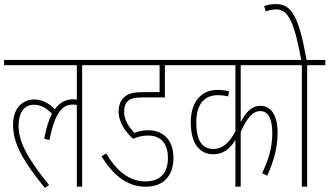

<svg xmlns="http://www.w3.org/2000/svg" viewBox="-20 -916 1616 942"><path d="M0 -596H357V-427C352 -428 346 -429 340 -429C304 -429 273 -414 249 -380C221 -408 189 -428 148 -428C101 -428 44 -396 44 -303C44 -207 99 -119 200 6L221 -8C128 -123 71 -211 71 -300C71 -357 94 -402 147 -402C179 -402 207 -387 235 -358C219 -327 206 -287 197 -235L223 -229C250 -369 289 -403 339 -403C346 -403 352 -402 357 -401V0H383V-596H472V-622H0Z M708 -251C763 -251 804 -218 804 -142C804 -69 768 -26 693 -26C611 -26 549 -82 501 -163L478 -149C532 -62 599 0 694 0C788 0 831 -59 831 -142C831 -224 785 -277 707 -277C683 -277 660 -272 640 -264C619 -286 589 -321 589 -367C589 -390 594 -406 605 -418C619 -432 637 -438 677 -438H789V-596H884V-622H460V-596H763V-464H683C627 -464 603 -454 585 -435C569 -418 562 -395 562 -369C562 -313 600 -264 633 -235C658 -246 681 -251 708 -251Z M1397 -596V-622H872V-596H1135V-272C1102 -209 1067 -185 1028 -185C977 -185 943 -218 943 -316C943 -403 982 -449 1047 -449C1067 -449 1083 -447 1099 -443L1104 -468C1088 -472 1070 -475 1047 -475C968 -475 916 -417 916 -316C916 -204 965 -159 1026 -159C1075 -159 1107 -185 1135 -229V0H1161V-269C1194 -343 1224 -371 1256 -371C1296 -371 1316 -334 1316 -262C1316 -187 1293 -123 1266 -66L1291 -54C1319 -116 1342 -184 1342 -265C1342 -358 1304 -397 1258 -397C1218 -397 1188 -370 1161 -317V-596Z M1487 -596H1576V-622H1484C1446 -836 1411 -896 1333 -896C1309 -896 1289 -891 1276 -886L1284 -860C1299 -866 1316 -870 1336 -870C1395 -870 1424 -805 1458 -622H1385V-596H1461V0H1487Z"/></svg>

Font: Noto Sans Devanagari UI ExtraCondensed Thin
Style: Regular
Weight: 100
Width: 2
Designer: Jelle Bosma - Monotype Design Team
Foundry: Monotype Imaging Inc.
Version: Version 2.004